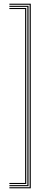

<svg xmlns="http://www.w3.org/2000/svg" viewBox="-20 -820 302 1040"><path d="M146.8 200H30.8V194.2H140.5V-794.2H30.8V-800H146.8ZM134.5 188.5H30.8V182.8H128.2V-782.8H30.8V-788.5H134.5ZM122.2 176.8H30.8V171H116V-771H30.8V-776.8H122.2Z"/></svg>

Font: Big Shoulders Inline Display Thin ExtraLight
Style: Regular
Weight: 250
Version: Version 2.002